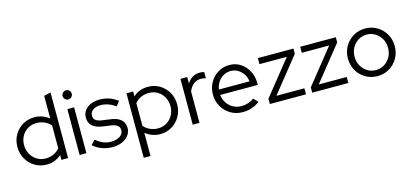

<svg xmlns="http://www.w3.org/2000/svg" viewBox="-72 -1270 4348 2027"><g transform="rotate(-15 2102.0 -256.5)"><path d="M292 8Q222.1 8 164.5 -26.4Q106.9 -60.8 73.4 -119.5Q40 -178.2 40 -251Q40 -323.6 73.4 -382Q106.8 -440.5 164.4 -474.7Q222 -509 293 -509Q336.9 -509 377.9 -494.5Q419 -480 453 -452V-700L527 -717V0H454V-53Q388 8 292 8ZM299 -57Q346 -57 386.5 -75.5Q427 -94 453 -127V-375Q427 -407 386.7 -425.5Q346.4 -444 299 -444Q246.8 -444 204.4 -419Q162 -394 137.5 -350.5Q113 -307 113 -252Q113 -197 137.6 -152.9Q162.3 -108.8 204.6 -82.9Q246.9 -57 299 -57Z M653 0V-501H727V0ZM689.9 -597Q670 -597 655 -612Q640 -627 640 -647.5Q640 -668 655 -682.5Q670 -697 689.9 -697Q711 -697 725.5 -682.5Q740 -668.1 740 -647Q740 -627 725.5 -612Q711 -597 689.9 -597Z M1013 10Q951 10 896.5 -10.5Q842 -31 802 -68L847 -116Q882 -84 924 -66.5Q966 -49 1010 -49Q1070 -49 1108 -74Q1146 -99 1146 -139Q1146 -172 1123.5 -190.5Q1101 -209 1053 -216L966 -228Q891 -239 854.5 -273Q818 -307 818 -365Q818 -407 842 -440Q866 -473 908.5 -492Q951 -511 1006 -511Q1061 -511 1109 -495Q1157 -479 1203 -445L1164 -395Q1122 -424 1082.5 -437.5Q1043 -451 1002 -451Q950 -451 918 -428Q886 -405 886 -368Q886 -334 908 -316.5Q930 -299 979 -292L1066 -280Q1141 -270 1178.5 -236Q1216 -202 1216 -143Q1216 -100 1189 -65Q1162 -30 1116.5 -10Q1071 10 1013 10Z M1299 204V-501H1372V-447Q1437 -509 1534 -509Q1605 -509 1662 -474.5Q1719 -440 1752.5 -382Q1786 -324 1786 -251Q1786 -178 1752.5 -119.5Q1719 -61 1662 -26.5Q1605 8 1533 8Q1489 8 1448 -7Q1407 -22 1373 -50V204ZM1527 -57Q1580 -57 1622 -82.5Q1664 -108 1688.5 -151.5Q1713 -195 1713 -250Q1713 -305 1688.5 -349Q1664 -393 1622 -418.5Q1580 -444 1527 -444Q1480 -444 1439.5 -425.5Q1399 -407 1373 -374V-126Q1399 -94 1440 -75.5Q1481 -57 1527 -57Z M1889 0V-501H1963V-430Q1986 -469 2021.5 -490.5Q2057 -512 2103 -512Q2129 -512 2150 -505V-437Q2137 -442 2124 -444Q2111 -446 2098 -446Q2052 -446 2017.5 -419.5Q1983 -393 1963 -343V0Z M2435 9Q2363 9 2304.5 -25.5Q2246 -60 2211.5 -119Q2177 -178 2177 -251Q2177 -323 2210 -381.5Q2243 -440 2299 -474.5Q2355 -509 2424 -509Q2491 -509 2544.5 -474.5Q2598 -440 2629.5 -381.5Q2661 -323 2661 -251V-228H2250Q2256 -179 2281.5 -140Q2307 -101 2348 -78.5Q2389 -56 2438 -56Q2477 -56 2514 -68Q2551 -80 2576 -102L2622 -53Q2580 -22 2534.5 -6.5Q2489 9 2435 9ZM2252 -287H2587Q2581 -332 2557.5 -367.5Q2534 -403 2499 -423.5Q2464 -444 2422 -444Q2379 -444 2343 -424Q2307 -404 2283 -368.5Q2259 -333 2252 -287Z M2732 0V-58L3034 -435H2735V-501H3124V-444L2821 -66H3127V0Z M3195 0V-58L3497 -435H3198V-501H3587V-444L3284 -66H3590V0Z M3908 10Q3837 10 3778.5 -24.4Q3719.9 -58.7 3686 -117.9Q3652 -177 3652 -250Q3652 -323.1 3685.9 -382Q3719.9 -440.9 3778.4 -475.5Q3836.9 -510 3907.9 -510Q3980 -510 4038 -475.5Q4096 -440.9 4130 -382Q4164 -323.1 4164 -250Q4164 -177 4130 -117.9Q4096.1 -58.7 4038.1 -24.4Q3980.1 10 3908 10ZM3908 -56Q3959 -56 4000.7 -81.9Q4042.4 -107.8 4066.7 -151.9Q4091 -195.9 4091 -250.5Q4091 -305 4066.5 -348.5Q4042 -392 4000.5 -418Q3959.1 -444 3908 -444Q3857 -444 3815.5 -418Q3774 -392 3749.5 -348.5Q3725 -305 3725 -250.5Q3725 -195.9 3749.3 -151.9Q3773.6 -107.8 3815.3 -81.9Q3857 -56 3908 -56Z"/></g></svg>

Font: Red Hat Display VF
Style: Regular
Weight: 300
Designer: Pentagram, MCKL
Foundry: Pentagram, MCKL
Version: Version 1.023